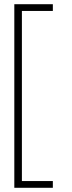

<svg xmlns="http://www.w3.org/2000/svg" viewBox="-20 -769 340 912"><path d="M231 -749V-717H84V91H231V123H48V-749Z"/></svg>

Font: TypoPRO Titillium Maps
Style: 1 wt
Weight: 100
Designer: Campivisivi
Foundry: Accademia di Belle Arti di Urbino and students of MA course of Visual design
Version: Version 001.001